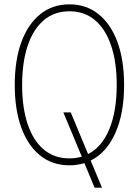

<svg xmlns="http://www.w3.org/2000/svg" viewBox="-20 -746 640 885"><path d="M300 16Q222 16 165.5 -29Q109 -74 78.5 -157Q48 -240 48 -354Q48 -469 78.5 -552Q109 -635 165.5 -680.5Q222 -726 300 -726Q378 -726 434.5 -680.5Q491 -635 521.5 -552Q552 -469 552 -354Q552 -223 511.5 -132.5Q471 -42 398 -6L450 119H416L369 6Q336 16 300 16ZM300 -16Q330 -16 357 -24L272 -228H306L386 -36Q450 -68 484 -151Q518 -234 518 -354Q518 -459 492.5 -535Q467 -611 418.5 -652.5Q370 -694 300 -694Q230 -694 181.5 -652.5Q133 -611 107.5 -535Q82 -459 82 -354Q82 -250 107.5 -174Q133 -98 181.5 -57Q230 -16 300 -16Z"/></svg>

Font: Geist Mono Thin
Style: Regular
Weight: 100
Monospace: yes
Designer: Basement.studio, Andrés Briganti, Mateo Zaragoza
Foundry: Basement.studio, Vercel, Andrés Briganti, Guido Ferreyra, Mateo Zaragoza
Version: Version 1.500; ttfautohint (v1.8.4.7-5d5b)